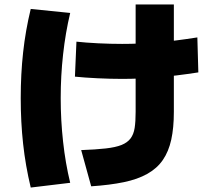

<svg xmlns="http://www.w3.org/2000/svg" viewBox="-20 -822 920 854"><path d="M341.1 -154.4Q405.6 -156.7 450 -161.7Q494.4 -166.7 520.6 -177.2Q546.7 -187.8 560.6 -206.1Q574.4 -224.4 578.9 -252.8Q583.3 -281.1 583.3 -324.4V-802.2H753.3V-324.4Q753.3 -253.3 741.7 -200.6Q730 -147.8 704.4 -110.6Q678.9 -73.3 635.6 -48.9Q592.2 -24.4 530.6 -11.7Q468.9 1.1 385.6 6.7ZM313.3 -481.1 320 -636.7Q361.1 -632.2 416.7 -629.4Q472.2 -626.7 523.3 -626.7Q601.1 -626.7 680 -633.3Q758.9 -640 857.8 -655.6L862.2 -500Q761.1 -484.4 681.1 -477.8Q601.1 -471.1 523.3 -471.1Q471.1 -471.1 413.3 -473.9Q355.6 -476.7 313.3 -481.1ZM116.7 12.2Q93.3 -85.6 82.8 -182.2Q72.2 -278.9 72.2 -385.6Q72.2 -492.2 82.8 -588.9Q93.3 -685.6 116.7 -782.2L292.2 -764.4Q271.1 -675.6 260.6 -580Q250 -484.4 250 -385.6Q250 -287.8 260.6 -191.7Q271.1 -95.6 292.2 -8.9Z"/></svg>

Font: Paperlogy 9 Black
Style: Regular
Weight: 900
Designer: redesigned by Lee Juim, glyphs from Gmarket Sans & Montserrat
Foundry: PT&
Version: Version 1.001